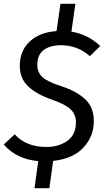

<svg xmlns="http://www.w3.org/2000/svg" viewBox="-21 -844 566 1019"><path d="M477 -201Q477 -121 422.5 -61.5Q368 -2 261 10L241 155H162L182 11Q67 1 -1 -77L57 -131Q118 -64 224 -64Q291 -64 336.5 -96.5Q382 -129 382 -195Q382 -236 354.5 -263Q327 -290 258 -314Q171 -344 127.5 -386.5Q84 -429 84 -494Q84 -575 137 -624Q190 -673 279 -679L300 -824H379L358 -676Q445 -662 511 -600L456 -546Q390 -604 303 -604Q246 -604 211.5 -579Q177 -554 177 -500Q177 -460 204 -435Q231 -410 303 -387Q384 -361 430.5 -318Q477 -275 477 -201Z"/></svg>

Font: FiraGO
Style: Italic
Weight: 400
Italic angle: -8°
Designer: bBox Type GmbH
Foundry: bBox Type GmbH
Version: Version 1.001